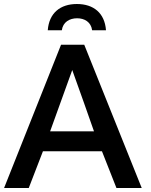

<svg xmlns="http://www.w3.org/2000/svg" viewBox="-31 -933 751 953"><path d="M275.9 -782.7C281.2 -823.2 314 -842.3 351.6 -842.3C388.7 -842.3 420.9 -823.7 426.3 -782.7H495.1C488.8 -868.7 433.1 -913.1 350.6 -913.1C268.1 -913.1 212.4 -868.2 206.1 -782.7ZM327.6 -585.4C369.6 -468.3 405.8 -366.7 435.5 -281.2H217.8ZM111.8 0 182.1 -182.1H475.1L546.9 0H672.4L387.2 -710.9H272L-10.7 0Z"/></svg>

Font: Ride SemiBold
Style: Regular
Weight: 600
Version: Version 3.000